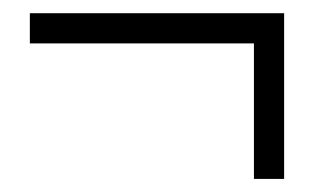

<svg xmlns="http://www.w3.org/2000/svg" viewBox="-20 -441 500 292"><path d="M412.1 -168.9H366.2V-375H25.4V-420.9H412.1Z"/></svg>

Font: Buda Light
Style: Regular
Weight: 300
Version: Version 1.003